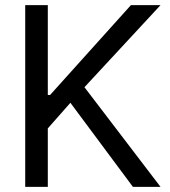

<svg xmlns="http://www.w3.org/2000/svg" viewBox="-20 -727 661 747"><path d="M78.1 -707H166V-357.4H174.8L489.3 -707H604.5L308.6 -387.7L604.5 0H497.1L253.9 -327.1L166 -227.5V0H78.1Z"/></svg>

Font: Pretendard GOV
Style: Regular
Weight: 400
Designer: Base glyphs from Inter by Rasmus Andersson; Hangeul glyphs from Noto Sans CJK(Source Han Sans) by Jang Soo-young and Kan
Foundry: Kil Hyung-jin
Version: Version 1.309